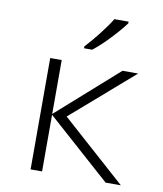

<svg xmlns="http://www.w3.org/2000/svg" viewBox="-85 -835 770 905"><g transform="rotate(10 300.0 -383.0)"><path d="M123 -533H178V-275L469 -533H544L247 -275L555 0H482L178 -271V0H123ZM272 -615Q301 -646 335.5 -690Q370 -734 389 -766H457V-758Q433 -725 390 -679.5Q347 -634 311 -606H272Z"/></g></svg>

Font: Noto Sans Mono UI Light
Style: Regular
Weight: 300
Monospace: yes
Designer: Monotype Design team
Foundry: Monotype Imaging Inc.
Version: Version 1.000